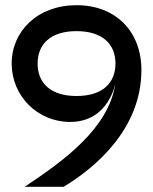

<svg xmlns="http://www.w3.org/2000/svg" viewBox="-20 -720 590 740"><path d="M275 -700C125 -700 25 -600 25 -475C25 -350 125 -250 250 -250C400 -250 425 -400 425 -400C400 -225 225 -100 75 0H225C350 -75 525 -225 525 -450C525 -600 425 -700 275 -700ZM125 -475C125 -550 175 -600 275 -600C375 -600 425 -550 425 -475C425 -400 375 -350 275 -350C175 -350 125 -400 125 -475Z"/></svg>

Font: LS-VG5000
Style: Regular
Weight: 400
Designer: Justin Bihan, 2021
Foundry: Justin Bihan, 2021
Version: Version 1.000;Glyphs 3.1.2 (3151)